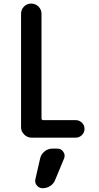

<svg xmlns="http://www.w3.org/2000/svg" viewBox="-20 -750 540 1046"><path d="M266.6 59.6H293Q312.5 59.6 324.7 76.7Q336.9 93.8 329.1 113.3L281.2 228.5Q273.4 250 254.4 262.7Q235.4 275.4 211.9 275.4Q193.4 275.4 180.7 260.3Q168 245.1 172.9 225.6L198.2 115.2Q203.1 90.8 222.2 75.2Q241.2 59.6 266.6 59.6ZM152.3 0Q128.9 0 111.8 -17.1Q94.7 -34.2 94.7 -56.6V-674.8Q94.7 -698.2 110.8 -714.4Q127 -730.5 149.9 -730.5Q172.9 -730.5 189.5 -714.4Q206.1 -698.2 206.1 -674.8V-105.5Q206.1 -96.7 213.9 -95.7H391.6Q411.1 -95.7 425.8 -82Q440.4 -68.4 440.4 -48.3Q440.4 -28.3 426.3 -14.2Q412.1 0 391.6 0Z"/></svg>

Font: Rounded Mgen+ 1m medium
Style: Regular
Weight: 500
Designer: [Source Han Sans]
Ryoko NISHIZUKA  (kana & ideographs); Paul D. Hunt (Latin, Greek & Cyrillic); Wenlong ZHANG  (bopomofo
Version: Version 1.059.20150602